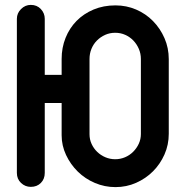

<svg xmlns="http://www.w3.org/2000/svg" viewBox="-20 -755 754 785"><path d="M49 -678Q49 -701 66 -718Q83 -735 106 -735Q131 -735 147 -718Q163 -701 163 -678V-449H232V-514Q232 -560 248 -600Q264 -640 293 -669.5Q322 -699 362.5 -716Q403 -733 452 -733Q497 -733 536.5 -716Q576 -699 605.5 -669Q635 -639 652.5 -599Q670 -559 670 -513V-208Q670 -163 652.5 -123.5Q635 -84 605.5 -54.5Q576 -25 536.5 -7.5Q497 10 452 10Q408 10 368 -7Q328 -24 298 -53.5Q268 -83 250 -121.5Q232 -160 232 -202V-334H163V-48Q163 -23 147 -7Q131 9 106 9Q83 9 66 -7Q49 -23 49 -48ZM346 -206Q346 -185 354.5 -166.5Q363 -148 377.5 -134Q392 -120 411 -112Q430 -104 451 -104Q472 -104 491 -112Q510 -120 524.5 -134.5Q539 -149 547.5 -167.5Q556 -186 556 -207V-514Q556 -536 547.5 -555.5Q539 -575 525 -589.5Q511 -604 492 -612.5Q473 -621 451 -621Q429 -621 410 -612.5Q391 -604 376.5 -589.5Q362 -575 354 -555.5Q346 -536 346 -514Z"/></svg>

Font: VDS
Style: Bold
Weight: 700
Designer: artmaker
Foundry: artmaker
Version: Version 1.000 2009 initial release